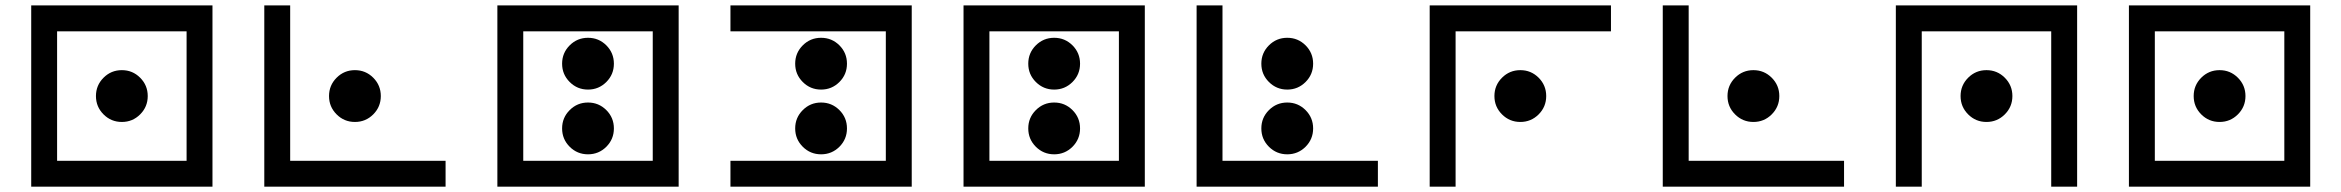

<svg xmlns="http://www.w3.org/2000/svg" viewBox="-20 -704 8829 724"><path d="M195.3 -585.9V-97.7H683.6V-585.9ZM97.7 -683.6H781.2V0H97.7ZM439.5 -244.1Q398.9 -244.1 370.4 -272.7Q341.8 -301.3 341.8 -341.8Q341.8 -382.3 370.4 -410.9Q398.9 -439.5 439.5 -439.5Q480 -439.5 508.5 -410.9Q537.1 -382.3 537.1 -341.8Q537.1 -301.3 508.5 -272.7Q480 -244.1 439.5 -244.1Z M976.6 -683.6H1074.2V-97.7H1660.2V0H976.6ZM1318.4 -244.1Q1277.8 -244.1 1249.3 -272.7Q1220.7 -301.3 1220.7 -341.8Q1220.7 -382.3 1249.3 -410.9Q1277.8 -439.5 1318.4 -439.5Q1358.9 -439.5 1387.5 -410.9Q1416 -382.3 1416 -341.8Q1416 -301.3 1387.5 -272.7Q1358.9 -244.1 1318.4 -244.1Z M1953.1 -585.9V-97.7H2441.4V-585.9ZM1855.5 -683.6H2539.1V0H1855.5ZM2197.3 -366.2Q2156.7 -366.2 2128.2 -394.8Q2099.6 -423.3 2099.6 -463.9Q2099.6 -504.4 2128.2 -533Q2156.7 -561.5 2197.3 -561.5Q2237.8 -561.5 2266.4 -533Q2294.9 -504.4 2294.9 -463.9Q2294.9 -423.3 2266.4 -394.8Q2237.8 -366.2 2197.3 -366.2ZM2197.3 -122.1Q2156.7 -122.1 2128.2 -150.6Q2099.6 -179.2 2099.6 -219.7Q2099.6 -260.3 2128.2 -288.8Q2156.7 -317.4 2197.3 -317.4Q2237.8 -317.4 2266.4 -288.8Q2294.9 -260.3 2294.9 -219.7Q2294.9 -179.2 2266.4 -150.6Q2237.8 -122.1 2197.3 -122.1Z M2734.4 0V-97.7H3320.3V-585.9H2734.4V-683.6H3418V0ZM3076.2 -366.2Q3035.6 -366.2 3007.1 -394.8Q2978.5 -423.3 2978.5 -463.9Q2978.5 -504.4 3007.1 -533Q3035.6 -561.5 3076.2 -561.5Q3116.7 -561.5 3145.3 -533Q3173.8 -504.4 3173.8 -463.9Q3173.8 -423.3 3145.3 -394.8Q3116.7 -366.2 3076.2 -366.2ZM3076.2 -122.1Q3035.6 -122.1 3007.1 -150.6Q2978.5 -179.2 2978.5 -219.7Q2978.5 -260.3 3007.1 -288.8Q3035.6 -317.4 3076.2 -317.4Q3116.7 -317.4 3145.3 -288.8Q3173.8 -260.3 3173.8 -219.7Q3173.8 -179.2 3145.3 -150.6Q3116.7 -122.1 3076.2 -122.1Z M3710.9 -585.9V-97.7H4199.2V-585.9ZM3613.3 -683.6H4296.9V0H3613.3ZM3955.1 -366.2Q3914.6 -366.2 3886 -394.8Q3857.4 -423.3 3857.4 -463.9Q3857.4 -504.4 3886 -533Q3914.6 -561.5 3955.1 -561.5Q3995.6 -561.5 4024.2 -533Q4052.7 -504.4 4052.7 -463.9Q4052.7 -423.3 4024.2 -394.8Q3995.6 -366.2 3955.1 -366.2ZM3955.1 -122.1Q3914.6 -122.1 3886 -150.6Q3857.4 -179.2 3857.4 -219.7Q3857.4 -260.3 3886 -288.8Q3914.6 -317.4 3955.1 -317.4Q3995.6 -317.4 4024.2 -288.8Q4052.7 -260.3 4052.7 -219.7Q4052.7 -179.2 4024.2 -150.6Q3995.6 -122.1 3955.1 -122.1Z M4492.2 -683.6H4589.8V-97.7H5175.8V0H4492.2ZM4834 -366.2Q4793.5 -366.2 4764.9 -394.8Q4736.3 -423.3 4736.3 -463.9Q4736.3 -504.4 4764.9 -533Q4793.5 -561.5 4834 -561.5Q4874.5 -561.5 4903.1 -533Q4931.6 -504.4 4931.6 -463.9Q4931.6 -423.3 4903.1 -394.8Q4874.5 -366.2 4834 -366.2ZM4834 -122.1Q4793.5 -122.1 4764.9 -150.6Q4736.3 -179.2 4736.3 -219.7Q4736.3 -260.3 4764.9 -288.8Q4793.5 -317.4 4834 -317.4Q4874.5 -317.4 4903.1 -288.8Q4931.6 -260.3 4931.6 -219.7Q4931.6 -179.2 4903.1 -150.6Q4874.5 -122.1 4834 -122.1Z M6054.7 -683.6V-585.9H5468.8V0H5371.1V-683.6ZM5712.9 -244.1Q5672.4 -244.1 5643.8 -272.7Q5615.2 -301.3 5615.2 -341.8Q5615.2 -382.3 5643.8 -410.9Q5672.4 -439.5 5712.9 -439.5Q5753.4 -439.5 5782 -410.9Q5810.5 -382.3 5810.5 -341.8Q5810.5 -301.3 5782 -272.7Q5753.4 -244.1 5712.9 -244.1Z M6250 -683.6H6347.7V-97.7H6933.6V0H6250ZM6591.8 -244.1Q6551.3 -244.1 6522.7 -272.7Q6494.1 -301.3 6494.1 -341.8Q6494.1 -382.3 6522.7 -410.9Q6551.3 -439.5 6591.8 -439.5Q6632.3 -439.5 6660.9 -410.9Q6689.5 -382.3 6689.5 -341.8Q6689.5 -301.3 6660.9 -272.7Q6632.3 -244.1 6591.8 -244.1Z M7128.9 -683.6H7812.5V0H7714.8V-585.9H7226.6V0H7128.9ZM7470.7 -244.1Q7430.2 -244.1 7401.6 -272.7Q7373 -301.3 7373 -341.8Q7373 -382.3 7401.6 -410.9Q7430.2 -439.5 7470.7 -439.5Q7511.2 -439.5 7539.8 -410.9Q7568.4 -382.3 7568.4 -341.8Q7568.4 -301.3 7539.8 -272.7Q7511.2 -244.1 7470.7 -244.1Z M8105.5 -585.9V-97.7H8593.8V-585.9ZM8007.8 -683.6H8691.4V0H8007.8ZM8349.6 -244.1Q8309.1 -244.1 8280.5 -272.7Q8252 -301.3 8252 -341.8Q8252 -382.3 8280.5 -410.9Q8309.1 -439.5 8349.6 -439.5Q8390.1 -439.5 8418.7 -410.9Q8447.3 -382.3 8447.3 -341.8Q8447.3 -301.3 8418.7 -272.7Q8390.1 -244.1 8349.6 -244.1Z"/></svg>

Font: BabelStone Leeson
Style: Regular
Weight: 400
Designer: Andrew West
Foundry: BabelStone
Version: Version 1.02 November 6, 2013